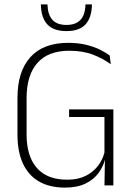

<svg xmlns="http://www.w3.org/2000/svg" viewBox="-20 -844 611 874"><path d="M276 10Q205.5 10 157.2 -18Q109 -46 84.2 -100Q59.5 -154 59.5 -231.5V-398Q59.5 -518.5 118.2 -583.8Q177 -649 290.5 -649Q335.5 -649 371.5 -640.2Q407.5 -631.5 434.5 -618.2Q461.5 -605 479.5 -591L484 -551.5Q451 -576.5 404.5 -594.8Q358 -613 295 -613Q199 -613 150 -557.2Q101 -501.5 101 -397.5V-232Q101 -133 147.8 -79.5Q194.5 -26 286 -26Q334.5 -26 369 -43Q403.5 -60 425.2 -88Q447 -116 455.5 -150V-328L465.5 -311.5H294.5V-346H496V-117.5L458 -118Q450 -86 428.5 -56.5Q407 -27 369.5 -8.5Q332 10 276 10ZM458 -132.5H496V0H455.5ZM282.5 -702.5Q223.5 -702.5 195.2 -733.2Q167 -764 166 -824H196Q197.5 -776.5 218.8 -753.5Q240 -730.5 282.5 -730.5Q324.5 -730.5 346.2 -753.5Q368 -776.5 369 -824H398.5Q397.5 -764 369.5 -733.2Q341.5 -702.5 282.5 -702.5Z"/></svg>

Font: Anek Latin Medium ExtraLight
Style: Regular
Weight: 250
Version: Version 1.003